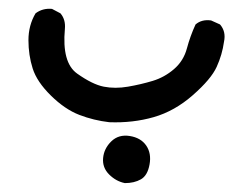

<svg xmlns="http://www.w3.org/2000/svg" viewBox="-20 -111 540 432"><path d="M261 301Q241 297 225.5 281.5Q210 266 212 244.5Q214 223 230.5 207Q247 191 272 195Q297 199 309 216.5Q321 234 316.5 259Q312 284 297 292.5Q282 301 261 301ZM226 164Q191 160 158.5 147.5Q126 135 94.5 104Q63 73 53.5 43Q44 13 44 -20.5Q44 -54 60 -81Q76 -93 97 -91L116 -81Q128 -67 126 -46Q119 30 153.5 54.5Q188 79 213.5 84Q239 89 268 84Q297 79 323.5 71Q350 63 371.5 44.5Q393 26 400.5 -2Q408 -30 420 -56Q434 -68 455 -65L475 -56Q489 -40 484 -17Q480 12 467.5 39.5Q455 67 414 103Q373 139 326 152.5Q279 166 226 164Z"/></svg>

Font: NaniFont Regular
Style: Regular
Weight: 400
Designer: Nanigashitei
Version: Version 1.036